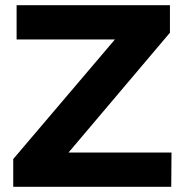

<svg xmlns="http://www.w3.org/2000/svg" viewBox="-20 -720 712 740"><path d="M44 -700V-568H423L31 -107V0H640L641 -132H244L635 -594V-700Z"/></svg>

Font: Juman SemiBold
Style: Regular
Weight: 600
Designer: Bandar Raffah (Arabic) Julieta Ulanovsky (Latin)
Foundry: Caramella
Version: Version 5.022;PS 005.022;hotconv 1.0.88;makeotf.lib2.5.64775